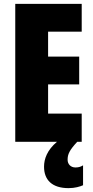

<svg xmlns="http://www.w3.org/2000/svg" viewBox="-20 -734 483 994"><path d="M330 93C330 65 339 44 380 0H403V-146H229V-297H390V-441H229V-570H403V-714H59V0H275C224 43 208 89 208 129C208 198 250 240 335 240C368 240 394 232 410 225V122C400 128 389 133 371 133C345 133 330 115 330 93Z"/></svg>

Font: Noto Sans Lao ExtraCondensed Black
Style: Regular
Weight: 900
Width: 2
Designer: Monotype Design Team
Foundry: Monotype Imaging Inc.
Version: Version 2.003